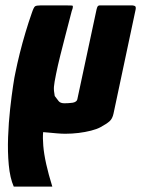

<svg xmlns="http://www.w3.org/2000/svg" viewBox="-20 -492 524 712"><path d="M222 4Q209 4 191 2.5Q173 1 158 -0.5Q143 -2 140 -2Q138 18 140.5 48.5Q143 79 151.5 117Q160 155 174 200Q143 200 103 200Q63 200 31 200Q17 168 12.5 119.5Q8 71 10 16.5Q12 -38 17.5 -87.5Q23 -137 28.5 -173.5Q34 -210 37 -222Q44 -257 53.5 -295Q63 -333 74.5 -371.5Q86 -410 98 -444Q105 -465 110 -468.5Q115 -472 131 -472H225Q240 -472 247 -471.5Q254 -471 246 -451Q245 -447 238.5 -422Q232 -397 222.5 -360.5Q213 -324 203.5 -286Q194 -248 188 -218Q181 -184 180 -170Q179 -156 183 -136Q191 -125 197.5 -117Q204 -109 219 -109Q226 -109 234 -109.5Q242 -110 249 -111Q256 -112 261 -115.5Q266 -119 267 -125L337 -452Q338 -458 340.5 -465Q343 -472 350 -472H470Q474 -472 479.5 -470Q485 -468 483 -457L401 -71Q397 -52 386.5 -42.5Q376 -33 352 -20Q339 -13 317.5 -7.5Q296 -2 271.5 1Q247 4 222 4Z"/></svg>

Font: Glory ExtraBold
Style: Italic
Weight: 800
Italic angle: -12°
Version: Version 1.011